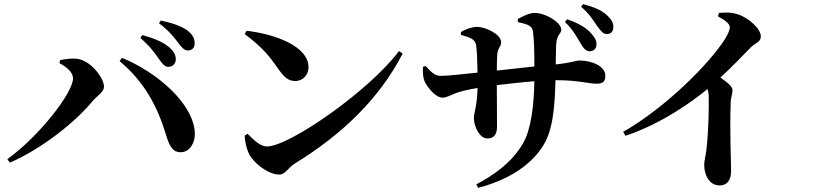

<svg xmlns="http://www.w3.org/2000/svg" viewBox="-20 -854 3970 936"><path d="M755 -566C771 -543 784 -528 800 -528C822 -528 837 -544 837 -565C837 -584 829 -601 808 -621C777 -649 729 -668 674 -683L664 -669C711 -629 736 -594 755 -566ZM846 -649C865 -624 877 -608 896 -608C917 -608 929 -622 929 -643C929 -666 919 -686 894 -705C866 -726 820 -742 764 -754L755 -741C807 -701 828 -672 846 -649ZM270 -546C307 -527 336 -500 336 -472C336 -402 172 -191 16 -78L28 -61C186 -130 348 -259 433 -363C456 -389 487 -406 487 -431C487 -475 419 -564 350 -568C325 -570 293 -565 273 -561ZM862 -112C903 -112 932 -156 930 -206C923 -350 745 -502 575 -572L563 -556C683 -456 747 -337 790 -195C805 -144 821 -111 862 -112Z M1182 -704 1173 -688C1269 -615 1294 -578 1341 -512C1366 -477 1387 -459 1419 -459C1458 -459 1484 -490 1484 -526C1484 -629 1320 -688 1182 -704ZM1925 -605C1781 -412 1390 -140 1282 -140C1246 -140 1211 -178 1187 -202L1173 -193C1173 -164 1183 -125 1195 -102C1215 -62 1285 -3 1342 -3C1371 -3 1384 -36 1416 -56C1648 -198 1830 -374 1943 -593Z M2812 -640C2826 -617 2837 -604 2855 -604C2875 -604 2887 -618 2888 -636C2888 -655 2883 -667 2864 -689C2837 -721 2796 -742 2745 -760L2734 -747C2776 -707 2796 -666 2812 -640ZM2893 -725C2910 -702 2920 -688 2938 -688C2960 -688 2970 -703 2970 -720C2971 -742 2962 -757 2941 -778C2914 -804 2877 -819 2823 -834L2813 -821C2859 -782 2875 -748 2893 -725ZM2042 -528C2040 -501 2043 -472 2050 -457C2060 -436 2099 -378 2138 -378C2159 -378 2182 -393 2208 -402C2233 -411 2267 -418 2308 -425C2306 -336 2290 -304 2290 -279C2290 -238 2318 -179 2355 -179C2388 -179 2403 -198 2403 -238L2402 -439C2454 -445 2522 -453 2585 -458C2583 -340 2569 -221 2529 -154C2473 -58 2384 1 2302 45L2311 62C2445 26 2554 -36 2620 -132C2675 -209 2684 -324 2688 -463H2697C2798 -463 2851 -446 2887 -446C2914 -446 2931 -451 2931 -485C2931 -532 2865 -559 2805 -559C2786 -559 2774 -549 2689 -540L2691 -634C2694 -690 2716 -686 2716 -710C2716 -744 2641 -791 2587 -791C2562 -791 2533 -777 2504 -761L2505 -746C2553 -736 2574 -728 2578 -702C2584 -658 2585 -603 2585 -530L2402 -510C2402 -540 2403 -571 2404 -588C2407 -623 2423 -625 2423 -648C2423 -688 2345 -723 2306 -723C2281 -723 2251 -712 2227 -698V-684C2274 -671 2296 -662 2301 -635C2305 -612 2307 -557 2308 -500C2248 -494 2162 -484 2128 -484C2100 -484 2083 -502 2055 -532Z M3480 -774C3510 -759 3538 -739 3538 -721C3538 -708 3529 -687 3512 -660C3438 -545 3230 -333 3018 -211L3029 -192C3205 -250 3359 -362 3429 -420C3433 -409 3435 -396 3435 -381C3436 -337 3435 -224 3424 -126C3420 -93 3413 -70 3413 -51C3413 -1 3437 50 3489 50C3525 50 3544 23 3544 -20C3544 -71 3537 -215 3542 -349C3542 -378 3551 -396 3551 -414C3551 -433 3526 -452 3492 -476C3552 -531 3602 -584 3637 -620C3664 -648 3689 -647 3689 -677C3689 -713 3629 -769 3574 -785C3544 -795 3512 -793 3485 -791Z"/></svg>

Font: Noto Serif CJK HK
Style: Bold
Weight: 700
Designer: Ryoko NISHIZUKA 西塚涼子 (kana & ideographs); Frank Grießhammer (Latin, Greek & Cyrillic); Wenlong ZHANG 张文龙 (bopomofo); San
Foundry: Adobe
Version: Version 2.001;hotconv 1.1.0;makeotfexe 2.6.0